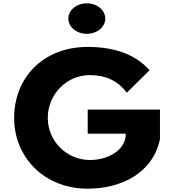

<svg xmlns="http://www.w3.org/2000/svg" viewBox="-20 -1123 1050 1158"><path d="M503.5 -1103C441.8 -1103 392.2 -1062 392.2 -1011C392.2 -960 441.8 -919 503.5 -919C565.3 -919 614.9 -960 614.9 -1011C614.9 -1062 565.3 -1103 503.5 -1103ZM944.8 -462H509V-317H738.9C738.9 -216 631.2 -158 522.3 -158C381.9 -158 268.2 -272 268.2 -412C268.2 -555 381.9 -670 522.3 -670C610.6 -670 686.9 -641 744.9 -564L881.8 -699C806.7 -786 684.4 -840 509 -840C235.2 -840 65.2 -649 65.2 -412C65.2 -176 245.2 15 509 15C705 15 899.8 -74 944.8 -283Z"/></svg>

Font: Hussar
Style: BdSuprExt
Weight: 700
Foundry: Cannot Into Space Fonts
Version: Version 2.00